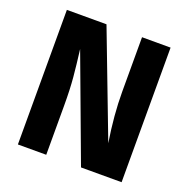

<svg xmlns="http://www.w3.org/2000/svg" viewBox="-124 -811 911 929"><g transform="rotate(20 331.5 -346.5)"><path d="M599 0H390L190 -537Q200 -458 205.5 -397.5Q211 -337 211 -254V0H65V-693H269L474 -155Q452 -292 452 -413V-693H599Z"/></g></svg>

Font: FiraGOUPP
Style: Bold
Weight: 700
Designer: bBox Type
Foundry: bBox Type GmbH
Version: Version 1.001